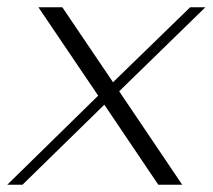

<svg xmlns="http://www.w3.org/2000/svg" viewBox="-53 -510 587 530"><path d="M276 -258 450 0H384L235 -221L9 0H-33L218 -246L53 -490H119L259 -283L472 -490H514Z"/></svg>

Font: Fahkwang ExtraLight
Style: Italic
Weight: 275
Italic angle: -10°
Designer: Suppakit Chalermlarp | Katatrad Co.,Ltd.
Foundry: Cadson Demak Co.,Ltd.
Version: Version 1.000; ttfautohint (v1.6)